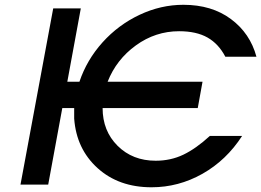

<svg xmlns="http://www.w3.org/2000/svg" viewBox="-20 -774 1095 805"><path d="M65.9 0 203.1 -738.8H318.8L262.2 -431.2H313Q343.8 -522.9 409.9 -596.4Q476.1 -669.9 565.2 -711.9Q654.3 -753.9 749 -753.9Q867.7 -753.9 948.2 -694.1Q1028.8 -634.3 1055.2 -536.1H924.8Q896.5 -590.3 849.9 -616.7Q803.2 -643.1 731 -643.1Q631.8 -643.1 549.8 -583.7Q467.8 -524.4 431.2 -431.2H829.1L809.1 -320.8H410.2Q410.2 -225.1 473.1 -162.6Q536.1 -100.1 632.8 -100.1Q695.8 -100.1 748.8 -125.5Q801.8 -150.9 859.9 -204.1H995.1Q929.2 -102.1 828.9 -45.4Q728.5 11.2 615.2 11.2Q478 11.2 389.2 -69.1Q300.3 -149.4 291 -276.9V-320.8H241.2L182.1 0Z"/></svg>

Font: Involve SemiBold Oblique
Style: Italic
Weight: 600
Italic angle: -10.5°
Designer: Stefan Peev
Foundry: Context Ltd.
Version: Version 1.001